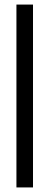

<svg xmlns="http://www.w3.org/2000/svg" viewBox="-20 -820 216 840"><path d="M51.9 0V-800H124.4V0Z"/></svg>

Font: Big Shoulders Stencil Display SC Thin
Style: Regular
Weight: 100
Designer: Patric King
Foundry: XO Type Co
Version: Version 2.001